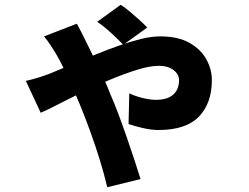

<svg xmlns="http://www.w3.org/2000/svg" viewBox="-20 -689 1040 802"><path d="M495 -502Q473 -525 443.5 -552Q414 -579 386 -598L484 -669Q499 -660 520.5 -642Q542 -624 562.5 -605.5Q583 -587 595 -574ZM301 -590Q309 -575 318.5 -557Q328 -539 333 -528Q347 -500 367.5 -458Q388 -416 408.5 -372Q429 -328 442 -293Q456 -262 473.5 -215.5Q491 -169 508.5 -118.5Q526 -68 541.5 -21Q557 26 567 59L428 93Q416 41 397.5 -19Q379 -79 358 -137Q337 -195 319 -239Q304 -276 286 -317.5Q268 -359 249 -398Q230 -437 214 -464Q205 -479 192 -499Q179 -519 164 -537ZM88 -351Q119 -358 145.5 -366.5Q172 -375 182 -379Q229 -398 279.5 -419.5Q330 -441 380 -461.5Q430 -482 478.5 -499Q527 -516 570 -526.5Q613 -537 649 -537Q724 -537 771.5 -510Q819 -483 842 -441Q865 -399 865 -355Q865 -258 811 -202Q757 -146 642 -146Q611 -146 575 -154.5Q539 -163 517 -171L520 -299Q548 -286 578.5 -279Q609 -272 632 -272Q663 -272 684.5 -281.5Q706 -291 717 -310Q728 -329 728 -354Q728 -370 718 -383.5Q708 -397 689.5 -405.5Q671 -414 643 -414Q605 -414 551 -397Q497 -380 436 -354.5Q375 -329 318 -301Q261 -273 216.5 -250Q172 -227 150 -218Z"/></svg>

Font: Noto Sans KR ExtraBold
Style: Regular
Weight: 800
Designer: Ryoko NISHIZUKA  (kana, bopomofo & ideographs); Paul D. Hunt (Latin, Greek & Cyrillic); Sandoll Communications , Soo-you
Foundry: Adobe
Version: Version 2.004-H2;hotconv 1.0.118;makeotfexe 2.5.65603